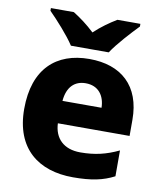

<svg xmlns="http://www.w3.org/2000/svg" viewBox="-86 -836 775 915"><g transform="rotate(10 301.5 -378.0)"><path d="M211 -606H394C423 -651 484 -717 519 -753V-766H408C373 -745 336 -719 301 -686C266 -719 232 -744 197 -766H86V-753C123 -716 182 -651 211 -606ZM309 -559C150 -559 44 -466 44 -271C44 -78 163 10 329 10C418 10 474 -2 528 -30V-155C467 -126 413 -113 343 -113C262 -113 217 -159 214 -231H561V-309C561 -473 464 -559 309 -559ZM312 -442C374 -442 405 -398 406 -340H217C223 -410 260 -442 312 -442Z"/></g></svg>

Font: Noto Sans Ethiopic ExtraBold
Style: Regular
Weight: 800
Designer: Monotype Design Team
Foundry: Monotype Imaging Inc.
Version: Version 2.102